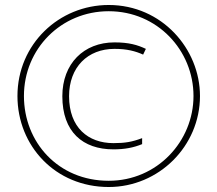

<svg xmlns="http://www.w3.org/2000/svg" viewBox="-20 -742 872 770"><path d="M416 8C617 8 782 -156 782 -357C782 -546 629 -722 416 -722C217 -722 50 -565 50 -357C50 -157 202 8 416 8ZM416 -17C213 -17 76 -172 76 -357C76 -546 225 -697 416 -697C611 -697 756 -540 756 -357C756 -176 611 -17 416 -17ZM435 -143C480 -143 516 -150 550 -164V-188C510 -173 482 -168 435 -168C333 -168 257 -231 257 -356C257 -473 332 -546 439 -546C489 -546 523 -537 554 -523L565 -546C531 -562 497 -572 439 -572C316 -572 230 -487 230 -356C230 -213 312 -143 435 -143Z"/></svg>

Font: Noto Sans Lao Thin
Style: Regular
Weight: 100
Designer: Monotype Design Team
Foundry: Monotype Imaging Inc.
Version: Version 2.003